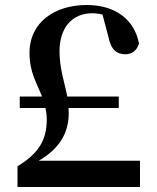

<svg xmlns="http://www.w3.org/2000/svg" viewBox="-20 -748 629 768"><path d="M50 0H540V-105H135C215 -152 255 -213 255 -296L254 -316H455V-362H249C238 -421 218 -473 218 -543C218 -635 267 -695 349 -695C363 -695 376 -693 390 -690L413 -603C424 -546 449 -531 482 -531C506 -531 527 -544 536 -574C518 -669 442 -728 327 -728C200 -728 98 -660 98 -536C98 -458 128 -414 148 -362H59V-316H162C165 -302 167 -286 167 -269C167 -187 133 -133 50 -83Z"/></svg>

Font: Noto Serif SC
Style: Bold
Weight: 700
Designer: Ryoko NISHIZUKA 西塚涼子 (kana & ideographs); Frank Grießhammer (Latin, Greek & Cyrillic); Wenlong ZHANG 张文龙 (bopomofo); San
Foundry: Adobe
Version: Version 2.001;hotconv 1.1.0;makeotfexe 2.6.0